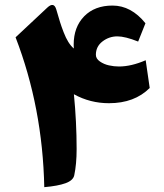

<svg xmlns="http://www.w3.org/2000/svg" viewBox="-20 -773 679 794"><path d="M465.3 -622.6Q431.2 -622.6 403.8 -601.6Q376.5 -580.6 376.5 -546.4Q376.5 -530.3 393.1 -518.8Q409.7 -507.3 430.4 -502.7Q451.2 -498 471.7 -498Q522.9 -498 582.5 -523.9L599.1 -409.2Q536.1 -346.2 430.7 -346.2Q352.5 -346.2 285.6 -383.3Q296.9 -268.6 296.9 -156.7Q296.9 -94.7 287.1 -48.3Q282.7 -26.9 251.2 -15.4Q219.7 -3.9 163.1 1Q156.2 -328.6 44.4 -618.7L175.8 -741.7Q203.1 -767.1 212.9 -733.4Q222.7 -699.7 228.3 -681.6Q233.9 -663.6 243.2 -639.6Q252.4 -615.7 262.5 -599.6Q272.5 -583.5 285.2 -572.3Q284.7 -577.6 284.7 -588.4Q284.7 -661.1 328.1 -705.6Q371.6 -750 445.3 -750Q522.5 -750 581.5 -676.8L551.3 -601.1Q497.6 -622.6 465.3 -622.6Z"/></svg>

Font: Sahel Black FD-WOL
Style: Black-FD-WOL
Weight: 900
Foundry: Saber Rastikerdar (saber.rastikerdar@gmail.com)
Version: Version 2.0.2